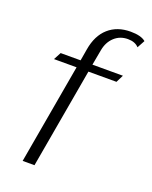

<svg xmlns="http://www.w3.org/2000/svg" viewBox="-130 -751 651 823"><g transform="rotate(20 195.5 -339.5)"><path d="M156 -456H53L71 -490H162L171 -543Q182 -609 221.5 -644Q261 -679 322 -679Q370 -679 391 -661L372 -626Q355 -645 322 -645Q286 -645 261 -622Q236 -599 229 -561L216 -490H355L338 -456H210L130 0H76Z"/></g></svg>

Font: Fahkwang ExtraLight
Style: Italic
Weight: 275
Italic angle: -10°
Designer: Suppakit Chalermlarp | Katatrad Co.,Ltd.
Foundry: Cadson Demak Co.,Ltd.
Version: Version 1.000; ttfautohint (v1.6)